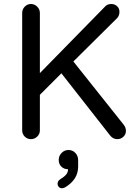

<svg xmlns="http://www.w3.org/2000/svg" viewBox="-20 -708 694 985"><path d="M93.8 -39.1V-641.6Q93.8 -660.2 106.9 -673.8Q120.1 -687.5 138.7 -687.5Q157.2 -687.5 170.9 -673.8Q184.6 -660.2 184.6 -641.6V-333L516.6 -671.9Q529.3 -687.5 550.8 -687.5Q568.4 -687.5 580.6 -676.3Q592.8 -665 592.8 -647.5Q592.8 -628.9 582 -616.2L356.4 -392.6L615.2 -67.4Q626 -53.7 626 -36.1Q626 -18.6 612.8 -6.3Q599.6 5.9 582 5.9Q560.5 5.9 545.9 -11.7L294.9 -332L184.6 -221.7V-39.1Q184.6 -20.5 170.9 -7.3Q157.2 5.9 138.7 5.9Q120.1 5.9 106.9 -7.3Q93.8 -20.5 93.8 -39.1ZM275.4 234.4Q275.4 221.7 287.1 212.9Q309.6 199.2 319.3 187.5Q329.1 175.8 329.1 160.2Q308.6 160.2 294.9 147Q281.2 133.8 281.2 112.3Q281.2 91.8 295.9 76.7Q310.5 61.5 331.1 61.5Q352.5 61.5 366.7 76.7Q380.9 91.8 380.9 114.3V146.5Q380.9 212.9 314.5 252.9Q304.7 257.8 297.9 257.8Q288.1 257.8 281.7 251Q275.4 244.1 275.4 234.4Z"/></svg>

Font: KTXP_ComRound
Style: Medium
Weight: 500
Version: Version 1.01;May 16, 2022;FontCreator 13.0.0.2683 64-bit